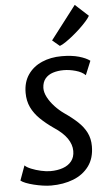

<svg xmlns="http://www.w3.org/2000/svg" viewBox="-67 -1095 643 1145"><g transform="rotate(-5 254.5 -522.5)"><path d="M192 8Q169 8 142 4Q115 0 88.8 -6.5Q62.5 -13 42 -21Q21.5 -29 11.5 -37.5L43.5 -125.5Q54 -114 80.8 -103Q107.5 -92 139 -85Q170.5 -78 195 -78Q237.5 -78 270.5 -89.8Q303.5 -101.5 322.2 -125.5Q341 -149.5 341 -186Q341 -224.5 315.8 -261.5Q290.5 -298.5 237 -333.5Q191.5 -365 158 -397.8Q124.5 -430.5 106.2 -469Q88 -507.5 88 -555.5Q88 -620 118.8 -664.5Q149.5 -709 202.2 -732Q255 -755 320.5 -755Q381 -755 423.8 -742.8Q466.5 -730.5 489.5 -713L455 -629.5Q435 -650 397.2 -660.5Q359.5 -671 325.5 -671Q290.5 -671 261.5 -661.8Q232.5 -652.5 215 -631.5Q197.5 -610.5 196 -576Q195.5 -549 211.2 -519.2Q227 -489.5 252.5 -462.2Q278 -435 306.5 -415Q352.5 -383.5 385.5 -352.5Q418.5 -321.5 436.2 -286Q454 -250.5 454 -205Q454 -133 419.2 -85.8Q384.5 -38.5 325.2 -15.2Q266 8 192 8ZM316 -817 272.5 -853.5 425.5 -1053 504 -981Q497 -968 480.2 -949Q463.5 -930 441.5 -909.2Q419.5 -888.5 396 -869.5Q372.5 -850.5 351.5 -836.2Q330.5 -822 316 -817Z"/></g></svg>

Font: Koeln Type Sans
Style: Italic
Weight: 400
Italic angle: -7.5°
Designer: Eben Sorkin
Foundry: Eben Sorkin
Version: Version 2.001